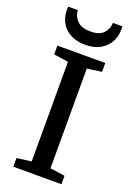

<svg xmlns="http://www.w3.org/2000/svg" viewBox="-180 -1041 765 1107"><g transform="rotate(20 202.0 -488.0)"><path d="M35.6 0ZM144 -64.9V-676.3L54.7 -689V-743.2H348.6V-689L259.3 -676.8V-64.9L350.1 -51.8V0H54.7V-53.2ZM36.6 -975.6H95.7Q95.7 -968.3 97.2 -962.4Q101.6 -933.1 126.5 -908.9Q151.4 -884.8 205.1 -884.8Q258.3 -884.8 282.2 -908.9Q306.2 -933.1 309.6 -962.9Q310.5 -968.8 310.5 -975.6H368.7Q369.6 -968.8 369.6 -955.6Q369.6 -912.6 349.9 -877.7Q330.1 -842.8 292.7 -822.5Q255.4 -802.2 204.1 -802.2Q150.9 -802.2 112.8 -822.3Q74.7 -842.3 55.2 -877.2Q35.6 -912.1 35.6 -955.1Q35.6 -968.8 36.6 -975.6Z"/></g></svg>

Font: Merriweather
Style: Regular
Weight: 400
Designer: Eben Sorkin
Foundry: Eben Sorkin
Version: Version 1.584; ttfautohint (v1.6)